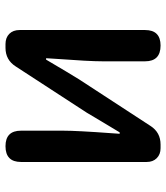

<svg xmlns="http://www.w3.org/2000/svg" viewBox="26 -616 590 681"><g transform="rotate(-90 320.5 -275.0)"><path d="M136 0Q114 0 100.5 -13.5Q87 -27 87 -49V-495Q87 -550 143 -550Q198 -550 198 -495V-345Q198 -296 189 -174Q188 -155 187 -145H192Q202 -162 227.5 -204Q253 -246 262 -262L426 -514Q449 -550 492 -550H505Q528 -550 541.5 -536.5Q555 -523 555 -500V-275V-55Q555 0 500 0Q444 0 444 -55V-205Q444 -253 453 -374Q454 -395 455 -406H450Q400 -321 380 -289L215 -36Q192 0 149 0Z"/></g></svg>

Font: GenSenRounded TW M
Style: Regular
Weight: 500
Version: Version 1.501;PS 1;hotconv 16.6.51;makeotf.lib2.5.65220